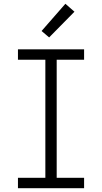

<svg xmlns="http://www.w3.org/2000/svg" viewBox="-20 -996 540 1016"><path d="M75 0V-55H220V-680H75V-735H425V-680H280V-55H425V0ZM240 -798 200 -832 326 -976 374 -934Z"/></svg>

Font: Iosevka SS04 Light
Style: Regular
Weight: 300
Monospace: yes
Designer: Belleve Invis
Foundry: Belleve Invis
Version: Version 19.0.0; ttfautohint (v1.8.4)